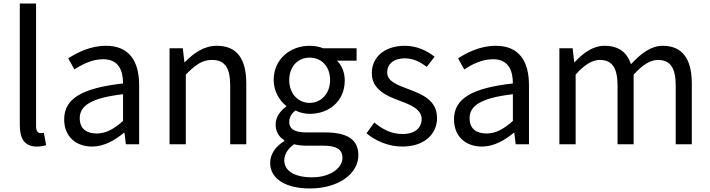

<svg xmlns="http://www.w3.org/2000/svg" viewBox="-20 -816 4018 1086"><path d="M188 13C213 13 228 9 241 5L228 -65C218 -63 214 -63 209 -63C195 -63 184 -74 184 -102V-796H92V-108C92 -31 120 13 188 13Z M501 13C568 13 629 -22 681 -65H684L692 0H767V-334C767 -469 712 -557 579 -557C491 -557 415 -518 366 -486L401 -423C444 -452 501 -481 564 -481C653 -481 676 -414 676 -344C445 -318 343 -259 343 -141C343 -43 410 13 501 13ZM527 -61C473 -61 431 -85 431 -147C431 -217 493 -262 676 -283V-132C623 -85 579 -61 527 -61Z M939 0H1031V-394C1085 -449 1123 -477 1179 -477C1251 -477 1282 -434 1282 -332V0H1373V-344C1373 -482 1321 -557 1207 -557C1133 -557 1076 -516 1025 -464H1023L1014 -543H939Z M1732 250C1900 250 2007 163 2007 62C2007 -28 1943 -67 1818 -67H1711C1638 -67 1616 -92 1616 -126C1616 -156 1631 -174 1651 -191C1675 -179 1705 -172 1731 -172C1843 -172 1930 -245 1930 -361C1930 -408 1912 -448 1886 -473H1997V-543H1808C1789 -551 1762 -557 1731 -557C1622 -557 1528 -482 1528 -363C1528 -298 1563 -245 1599 -217V-213C1570 -193 1539 -157 1539 -112C1539 -69 1560 -40 1588 -23V-18C1537 13 1508 58 1508 105C1508 198 1600 250 1732 250ZM1731 -234C1669 -234 1616 -284 1616 -363C1616 -443 1668 -490 1731 -490C1796 -490 1847 -443 1847 -363C1847 -284 1794 -234 1731 -234ZM1745 187C1646 187 1588 150 1588 92C1588 61 1604 28 1643 0C1667 6 1693 8 1713 8H1807C1879 8 1917 26 1917 77C1917 133 1850 187 1745 187Z M2255 13C2383 13 2452 -60 2452 -148C2452 -251 2366 -283 2287 -313C2226 -336 2170 -356 2170 -407C2170 -450 2202 -486 2271 -486C2319 -486 2357 -465 2394 -438L2438 -495C2397 -529 2337 -557 2270 -557C2151 -557 2083 -489 2083 -403C2083 -310 2165 -274 2241 -246C2301 -224 2365 -198 2365 -143C2365 -96 2330 -58 2258 -58C2193 -58 2145 -84 2097 -123L2053 -62C2104 -19 2178 13 2255 13Z M2706 13C2773 13 2834 -22 2886 -65H2889L2897 0H2972V-334C2972 -469 2917 -557 2784 -557C2696 -557 2620 -518 2571 -486L2606 -423C2649 -452 2706 -481 2769 -481C2858 -481 2881 -414 2881 -344C2650 -318 2548 -259 2548 -141C2548 -43 2615 13 2706 13ZM2732 -61C2678 -61 2636 -85 2636 -147C2636 -217 2698 -262 2881 -283V-132C2828 -85 2784 -61 2732 -61Z M3144 0H3236V-394C3285 -450 3331 -477 3372 -477C3441 -477 3473 -434 3473 -332V0H3564V-394C3615 -450 3659 -477 3701 -477C3770 -477 3802 -434 3802 -332V0H3893V-344C3893 -482 3840 -557 3729 -557C3662 -557 3606 -514 3549 -453C3527 -517 3483 -557 3399 -557C3334 -557 3278 -516 3230 -464H3228L3219 -543H3144Z"/></svg>

Font: Source Han Sans JP
Style: Regular
Weight: 400
Designer: Ryoko NISHIZUKA 西塚涼子 (kana, bopomofo & ideographs); Paul D. Hunt (Latin, Greek & Cyrillic); Sandoll Communications 산돌커뮤니
Foundry: Adobe
Version: Version 2.004;hotconv 1.0.118;makeotfexe 2.5.65603